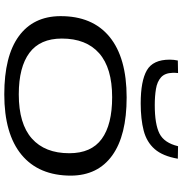

<svg xmlns="http://www.w3.org/2000/svg" viewBox="2 -822 831 874"><g transform="rotate(90 417.0 -385.5)"><path d="M410 10Q236 10 145.5 -56Q55 -122 54 -244Q53 -391 148 -469Q243 -547 424 -547Q597 -547 688 -481.5Q779 -416 780 -294Q780 -147 685 -68.5Q590 10 410 10ZM410 -56Q544 -56 611 -115.5Q678 -175 678 -286Q678 -386 613 -433.5Q548 -481 423 -481Q290 -481 223 -422Q156 -363 156 -252Q156 -153 221 -104.5Q286 -56 410 -56ZM451 -611Q349 -611 300.5 -639Q252 -667 252 -743Q252 -762 256 -780L313 -781Q312 -774 312 -767.5Q312 -761 312 -756Q313 -721 332.5 -703.5Q352 -686 385 -680.5Q418 -675 459 -675Q546 -675 588.5 -696.5Q631 -718 646 -781L703 -780Q691 -711 659 -674.5Q627 -638 575 -624.5Q523 -611 451 -611Z"/></g></svg>

Font: Georama ExtraExtended
Style: Italic
Weight: 400
Width: 8
Italic angle: -9°
Designer: Jean-Baptiste Levee
Foundry: Production Type
Version: Version 1.000